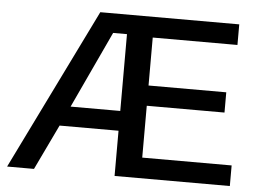

<svg xmlns="http://www.w3.org/2000/svg" viewBox="-50 -752 1099 816"><g transform="rotate(5 500.0 -344.0)"><path d="M215.3 -192.9 123 0H8.3L345.7 -688H938.5V-600.1H577.1V-395.5H908.7V-309.1H577.1V-87.9H958.5V0H466.8V-192.9ZM254.9 -277.3H466.8V-605H407.7Z"/></g></svg>

Font: Arimo Medium
Style: Regular
Weight: 500
Designer: Steve Matteson
Foundry: Monotype Imaging Inc.
Version: Version 1.33